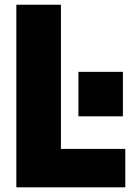

<svg xmlns="http://www.w3.org/2000/svg" viewBox="-20 -800 570 820"><path d="M515.1 0H49.8V-779.8H240.2V-164.1H515.1ZM504.9 -493.2V-303.2H314.9V-493.2Z"/></svg>

Font: Cooper Hewitt
Style: Heavy
Weight: 713
Designer: Village Type and Design LLC
Foundry: Cooper Hewitt Smithsonian Design Museum
Version: 1.000